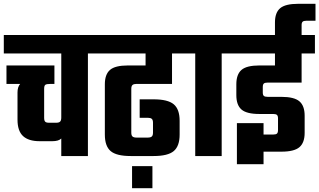

<svg xmlns="http://www.w3.org/2000/svg" viewBox="-41 -820 1678 1009"><path d="M485 -636V-539H421V0H281V-92Q267 -78 234 -78H167Q109 -78 80 -105Q51 -132 51 -191V-334Q51 -363 65 -379H-7V-476H245V-379H225Q204 -379 197.5 -374.5Q191 -370 191 -353V-201Q191 -186 196.5 -180.5Q202 -175 216 -175H255Q269 -175 275 -181Q281 -187 281 -202V-539H-21V-636Z M863 -379H676Q662 -379 655.5 -373.5Q649 -368 649 -353V-123Q649 -108 655.5 -102.5Q662 -97 676 -97H736Q750 -97 756.5 -102.5Q763 -108 763 -123V-175Q763 -190 756.5 -195.5Q750 -201 736 -201H693V-298H766Q841 -298 872 -272Q903 -246 903 -185V-113Q903 -52 872 -26Q841 0 766 0H646Q571 0 540.5 -26Q510 -52 510 -113V-377Q510 -429 537 -452.5Q564 -476 631 -476H724V-539H445V-636H960V-539H863ZM653 169V53H760V169Z M1189 -636V-539H1124V0H985V-539H920V-636Z M1617 -711H1569Q1555 -711 1549.5 -706Q1544 -701 1544 -688V-636H1614V-539H1544V-386H1366Q1351 -386 1345.5 -381Q1340 -376 1340 -363V-334Q1340 -321 1345.5 -316Q1351 -311 1366 -311H1438Q1505 -311 1532.5 -287.5Q1560 -264 1560 -212V-122Q1560 -70 1532.5 -46.5Q1505 -23 1438 -23H1344V43H1204V-173H1344V-113H1395Q1409 -113 1414.5 -118Q1420 -123 1420 -137V-198Q1420 -211 1414.5 -216Q1409 -221 1395 -221H1322Q1255 -221 1228 -244.5Q1201 -268 1201 -320V-377Q1201 -429 1228 -452.5Q1255 -476 1322 -476H1404V-539H1149V-636H1404V-702Q1404 -754 1431.5 -777Q1459 -800 1526 -800H1617Z"/></svg>

Font: Teko SemiBold
Style: Regular
Weight: 600
Designer: Manushi Parikh, Jonny Pinhorn
Foundry: Indian Type Foundry
Version: Version 1.106;PS 1.0;hotconv 1.0.78;makeotf.lib2.5.61930; tt